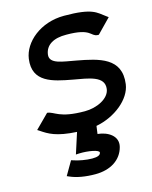

<svg xmlns="http://www.w3.org/2000/svg" viewBox="-124 -670 788 997"><g transform="rotate(-15 270.5 -171.5)"><path d="M103 -126 30.2 -53 41.2 -46C79.7 -20 117.5 4 227.6 10L191.5 122L208.6 121C256.9 119 316.4 130 314.5 144C312.8 157 298.8 164 268.8 164C234.8 164 195.9 156 172 148L159.5 144L116.5 218L127.8 223C163.7 239 210.6 247 263.6 247C344.6 247 404.7 209 421.7 143C436.4 86 381.8 53 327.5 48L333.2 6C434.8 -13 525.5 -85 536.2 -164C554.8 -302 438.2 -327 319.2 -349C252.9 -362 178.5 -366 185.4 -417C192.1 -467 235.6 -493 304.5 -492C439.5 -492 422.8 -450 461.6 -448H467.6L540.7 -523L529.8 -531C487.8 -561 472.8 -590 317.8 -590C190.8 -590 95.7 -508 83.9 -421C67.3 -298 173.4 -277 275.9 -258C358.8 -243 443.6 -234 434.3 -165C427.5 -115 359.2 -83 295.2 -83C155.2 -83 142.5 -122 103 -126Z"/></g></svg>

Font: Charger
Style: ExBdIt
Weight: 400
Designer: Jasper
Foundry: Cannot Into Space Fonts
Version: Version 0.99